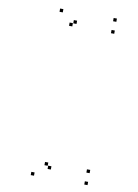

<svg xmlns="http://www.w3.org/2000/svg" viewBox="-107 -880 834 1159"><g transform="rotate(10 310.0 -300.5)"><path d="M513.2 210V190H493.2V210ZM513.2 136.7V116.7H493.2V136.7ZM256.2 136.7V116.7H236.2V136.7ZM278.7 155.7V135.7H258.7V155.7ZM278.7 -736.7V-756.7H258.7V-736.7ZM256.2 -717.7V-737.7H236.2V-717.7ZM513.2 -717.7V-737.7H493.2V-717.7ZM513.2 -791V-811H493.2V-791ZM185 -791V-811H165V-791ZM185 210V190H165V210Z"/></g></svg>

Font: Monaspace Krypton Dots Var
Style: Regular
Weight: 400
Designer: Riley Cran and the Lettermatic Team
Version: Version 1.100 (Monaspace Krypton Dots)